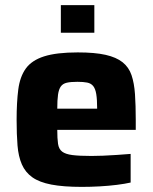

<svg xmlns="http://www.w3.org/2000/svg" viewBox="-20 -723 597 751"><path d="M300 8Q228 8 181 -1Q134 -10 106.5 -29.5Q79 -49 65.5 -80Q52 -111 48.5 -154Q45 -197 45 -254Q45 -323 51.5 -373Q58 -423 81 -455Q104 -487 152.5 -502.5Q201 -518 284 -518Q351 -518 393 -508.5Q435 -499 459.5 -479.5Q484 -460 494.5 -429Q505 -398 508 -354.5Q511 -311 511 -254V-215H204Q204 -181 207 -160.5Q210 -140 223 -130Q236 -120 263 -116.5Q290 -113 338 -113Q357 -113 383 -114Q409 -115 437.5 -117Q466 -119 491 -121V-9Q469 -4 437.5 0Q406 4 370 6Q334 8 300 8ZM360 -282V-298Q360 -334 356.5 -355Q353 -376 344.5 -386.5Q336 -397 321 -400Q306 -403 283 -403Q257 -403 241.5 -399.5Q226 -396 218 -385Q210 -374 207 -353Q204 -332 204 -298H377ZM218 -595V-703H349V-595Z"/></svg>

Font: Saira Thin
Style: Bold
Weight: 700
Version: Version 1.101